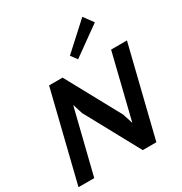

<svg xmlns="http://www.w3.org/2000/svg" viewBox="-252 -1329 1432 1512"><g transform="rotate(-30 464.0 -573.5)"><path d="M928.2 -810.1 728 0H604L335.9 -492.2L308.1 -580.1H307.1L163.1 0H20L220.2 -810.1H342.8L610.8 -318.8L639.2 -230H641.1L784.2 -810.1ZM716.8 -1147 780.8 -1060.1 521 -874 479 -930.2Z"/></g></svg>

Font: Sinkin Sans 600 SemiBold Italic
Style: Regular
Weight: 600
Italic angle: -112°
Designer: Keith Bates
Foundry: K-Type
Version: Sinkin Sans (version 1.0)  by Keith Bates   •   © 2014   www